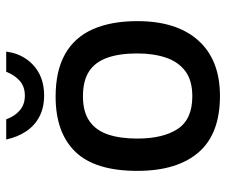

<svg xmlns="http://www.w3.org/2000/svg" viewBox="-75 -638 728 618"><g transform="rotate(-90 289.0 -329.0)"><path d="M289 15Q167 15 107.5 -54Q48 -123 48 -251Q48 -387 109.5 -450.5Q171 -514 287 -514Q370 -514 424 -483.5Q478 -453 504 -394Q530 -335 530 -251Q530 -124 467.5 -54.5Q405 15 289 15ZM288 -74Q339 -74 369 -96.5Q399 -119 412.5 -159Q426 -199 426 -251Q426 -309 412 -348Q398 -387 368 -406.5Q338 -426 288 -426Q238 -426 208 -405Q178 -384 165 -345Q152 -306 152 -251Q152 -168 183 -121Q214 -74 288 -74ZM290 -551Q252 -551 223 -566Q194 -581 175.5 -608.5Q157 -636 149 -673H214Q223 -647 242 -630Q261 -613 290 -613Q320 -613 338.5 -630Q357 -647 367 -673H432Q427 -636 408 -608.5Q389 -581 359.5 -566Q330 -551 290 -551Z"/></g></svg>

Font: Maven Pro Medium
Style: Regular
Weight: 500
Designer: Joe Prince
Foundry: Joe Prince
Version: Version 2.103